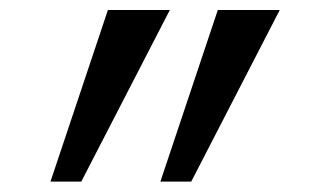

<svg xmlns="http://www.w3.org/2000/svg" viewBox="-20 -713 626 377"><path d="M294.9 -356.4 407.7 -693.4H529.3L355.5 -356.4ZM79.1 -356.4 191.9 -693.4H313.5L139.6 -356.4Z"/></svg>

Font: Cascadia Mono NF SemiLight
Style: Regular
Weight: 350
Monospace: yes
Designer: Aaron Bell
Foundry: Saja Typeworks
Version: Version 2404.023; ttfautohint (v1.8.4)